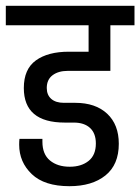

<svg xmlns="http://www.w3.org/2000/svg" viewBox="-30 -650 483 661"><path d="M131 -347Q131 -323 146.5 -309.5Q162 -296 190 -296H229Q299 -296 339 -258.5Q379 -221 379 -155Q379 -83 333 -46Q287 -9 209 -9Q123 -9 79.5 -50.5Q36 -92 36 -152Q36 -164 37 -172H116V-162Q116 -119 142 -97.5Q168 -76 210 -76Q250 -76 275 -96Q300 -116 300 -156Q300 -191 280 -209.5Q260 -228 224 -228H193Q52 -228 52 -347Q52 -412 93.5 -442Q135 -472 207 -472H275V-563H-10V-630H433V-563H350V-406H203Q171 -406 151 -391Q131 -376 131 -347Z"/></svg>

Font: Pragati Narrow
Style: Regular
Weight: 400
Designer: Hector Gatti, Marcela Romero, Pablo Cosgaya and Nicolas Silva
Foundry: Omnibus-Type
Version: Version 1.010; ttfautohint (v1.3)